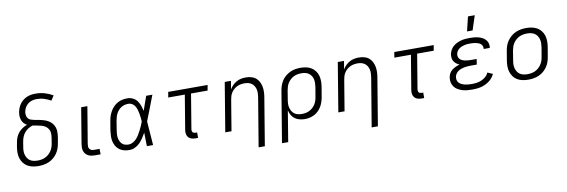

<svg xmlns="http://www.w3.org/2000/svg" viewBox="-63 -1272 5926 2007"><g transform="rotate(-10 2900.0 -269.0)"><path d="M252 8Q221 8 191 2Q161 -4 136.5 -18.5Q112 -33 94.5 -56Q77 -79 68 -107Q59 -135 59 -166Q59 -197 64 -228L73 -277Q77 -303 87.5 -328.5Q98 -354 116.5 -376Q135 -398 159 -413.5Q183 -429 208 -438Q190 -447 176.5 -461.5Q163 -476 155.5 -495Q148 -514 146.5 -535.5Q145 -557 149 -579Q152 -601 161 -623.5Q170 -646 184 -666Q198 -686 217.5 -701.5Q237 -717 259.5 -726.5Q282 -736 305.5 -739.5Q329 -743 351 -743Q402 -743 448.5 -729.5Q495 -716 535 -692L503 -642Q470 -661 432.5 -673Q395 -685 354 -685Q331 -685 307 -679Q283 -673 262.5 -657.5Q242 -642 229.5 -619.5Q217 -597 213 -574Q210 -555 213 -536Q216 -517 227.5 -503.5Q239 -490 256.5 -484Q274 -478 292.5 -474.5Q311 -471 329.5 -468Q348 -465 366 -460.5Q384 -456 401 -450Q418 -444 434 -435Q450 -426 463 -414Q476 -402 485.5 -387Q495 -372 500.5 -354.5Q506 -337 507 -318Q508 -299 506 -280Q504 -261 501 -242L492 -192Q488 -165 478.5 -138Q469 -111 452 -86.5Q435 -62 412 -43Q389 -24 362.5 -12.5Q336 -1 307.5 3.5Q279 8 252 8ZM252 -50Q273 -50 293.5 -53.5Q314 -57 333.5 -66Q353 -75 370 -90Q387 -105 399 -123Q411 -141 418 -161Q425 -181 428 -202L436 -251Q440 -276 440.5 -301Q441 -326 430 -346.5Q419 -367 400.5 -380.5Q382 -394 359 -400.5Q336 -407 312 -411Q288 -415 264 -420Q239 -413 216 -398.5Q193 -384 176 -363Q159 -342 150 -317.5Q141 -293 137 -268L129 -218Q125 -197 124.5 -175.5Q124 -154 129.5 -134.5Q135 -115 145.5 -98Q156 -81 172.5 -70Q189 -59 210 -54.5Q231 -50 252 -50Z M912 0H850Q832 0 814 -3Q796 -6 780.5 -14.5Q765 -23 753.5 -36.5Q742 -50 736.5 -66.5Q731 -83 731 -101.5Q731 -120 734 -139L797 -520H863L798 -130Q796 -116 796.5 -102.5Q797 -89 804.5 -78.5Q812 -68 824 -63Q836 -58 850 -58H911Z M1218 8Q1189 8 1161.5 1.5Q1134 -5 1112 -21.5Q1090 -38 1076 -61.5Q1062 -85 1056 -112.5Q1050 -140 1051 -169.5Q1052 -199 1056 -228L1073 -328Q1077 -354 1085.5 -379Q1094 -404 1108 -428Q1122 -452 1141.5 -471.5Q1161 -491 1185.5 -504.5Q1210 -518 1236 -523Q1262 -528 1288 -528Q1319 -528 1346.5 -514.5Q1374 -501 1391 -477.5Q1408 -454 1418 -426Q1428 -398 1434 -369Q1447 -407 1460.5 -444.5Q1474 -482 1487 -520H1553Q1527 -454 1502 -387Q1477 -320 1450 -254Q1456 -191 1459.5 -127Q1463 -63 1469 0H1403Q1402 -36 1401.5 -72Q1401 -108 1400 -144Q1385 -117 1367.5 -90.5Q1350 -64 1328 -41.5Q1306 -19 1276.5 -5.5Q1247 8 1218 8ZM1219 -50Q1242 -50 1264 -62Q1286 -74 1303 -92.5Q1320 -111 1332.5 -132Q1345 -153 1356 -174.5Q1367 -196 1377 -218.5Q1387 -241 1395 -263Q1394 -285 1391.5 -306.5Q1389 -328 1385 -349.5Q1381 -371 1375 -391.5Q1369 -412 1358 -429.5Q1347 -447 1329 -458.5Q1311 -470 1289 -470Q1270 -470 1250.5 -465.5Q1231 -461 1214 -450.5Q1197 -440 1183 -424.5Q1169 -409 1160 -391.5Q1151 -374 1146 -355.5Q1141 -337 1137 -318L1121 -218Q1118 -199 1116.5 -179Q1115 -159 1118 -140Q1121 -121 1128.5 -104Q1136 -87 1149 -74Q1162 -61 1180.5 -55.5Q1199 -50 1219 -50Z M1945 8H1919Q1898 8 1878 2.5Q1858 -3 1844.5 -17.5Q1831 -32 1827 -52.5Q1823 -73 1826 -94L1887 -462H1711L1721 -520H2139L2129 -462H1953L1892 -94Q1891 -85 1892 -76.5Q1893 -68 1898.5 -61.5Q1904 -55 1912 -52.5Q1920 -50 1929 -50H1945Z M2551 215 2637 -302Q2640 -322 2641 -343Q2642 -364 2637.5 -383.5Q2633 -403 2623 -420Q2613 -437 2597.5 -448.5Q2582 -460 2562.5 -465Q2543 -470 2522 -470Q2502 -470 2482 -466.5Q2462 -463 2444 -454.5Q2426 -446 2409.5 -432Q2393 -418 2381.5 -400.5Q2370 -383 2364 -364Q2358 -345 2355 -325L2301 0H2235L2321 -520H2387L2372 -431Q2385 -454 2404 -473Q2423 -492 2446 -505Q2469 -518 2494.5 -523Q2520 -528 2544 -528Q2573 -528 2601 -521Q2629 -514 2649.5 -497.5Q2670 -481 2683 -457Q2696 -433 2701.5 -406Q2707 -379 2706.5 -350Q2706 -321 2701 -292L2617 215Z M2799 215 2889 -328Q2893 -355 2902.5 -381.5Q2912 -408 2928 -432.5Q2944 -457 2967.5 -476Q2991 -495 3017 -507Q3043 -519 3070.5 -523.5Q3098 -528 3125 -528Q3156 -528 3185.5 -522Q3215 -516 3239.5 -501Q3264 -486 3281 -463Q3298 -440 3306 -412Q3314 -384 3314 -353.5Q3314 -323 3309 -292L3292 -192Q3288 -167 3280 -141.5Q3272 -116 3258.5 -92.5Q3245 -69 3225.5 -49Q3206 -29 3181.5 -16Q3157 -3 3131 2.5Q3105 8 3080 8Q3050 8 3023 1Q2996 -6 2974 -22Q2952 -38 2938.5 -62Q2925 -86 2919 -113L2865 215ZM3056 -50Q3076 -50 3096.5 -53.5Q3117 -57 3136.5 -66.5Q3156 -76 3172.5 -91Q3189 -106 3200.5 -124Q3212 -142 3218.5 -161.5Q3225 -181 3228 -202L3245 -302Q3248 -323 3248.5 -344Q3249 -365 3245 -384.5Q3241 -404 3230 -421Q3219 -438 3203 -449.5Q3187 -461 3167 -465.5Q3147 -470 3126 -470Q3106 -470 3085 -466.5Q3064 -463 3044.5 -453.5Q3025 -444 3008.5 -429Q2992 -414 2980.5 -396Q2969 -378 2963 -358.5Q2957 -339 2953 -318L2938 -225Q2934 -204 2933 -182Q2932 -160 2937 -140Q2942 -120 2952 -102Q2962 -84 2978 -72Q2994 -60 3014.5 -55Q3035 -50 3056 -50Z M3751 215 3837 -302Q3840 -322 3841 -343Q3842 -364 3837.5 -383.5Q3833 -403 3823 -420Q3813 -437 3797.5 -448.5Q3782 -460 3762.5 -465Q3743 -470 3722 -470Q3702 -470 3682 -466.5Q3662 -463 3644 -454.5Q3626 -446 3609.5 -432Q3593 -418 3581.5 -400.5Q3570 -383 3564 -364Q3558 -345 3555 -325L3501 0H3435L3521 -520H3587L3572 -431Q3585 -454 3604 -473Q3623 -492 3646 -505Q3669 -518 3694.5 -523Q3720 -528 3744 -528Q3773 -528 3801 -521Q3829 -514 3849.5 -497.5Q3870 -481 3883 -457Q3896 -433 3901.5 -406Q3907 -379 3906.5 -350Q3906 -321 3901 -292L3817 215Z M4345 8H4319Q4298 8 4278 2.5Q4258 -3 4244.5 -17.5Q4231 -32 4227 -52.5Q4223 -73 4226 -94L4287 -462H4111L4121 -520H4539L4529 -462H4353L4292 -94Q4291 -85 4292 -76.5Q4293 -68 4298.5 -61.5Q4304 -55 4312 -52.5Q4320 -50 4329 -50H4345Z M4856 8Q4829 8 4802.5 5.5Q4776 3 4751.5 -4.5Q4727 -12 4704.5 -25Q4682 -38 4667 -58Q4652 -78 4646 -104Q4640 -130 4645 -157Q4648 -179 4659 -199.5Q4670 -220 4688.5 -234Q4707 -248 4728 -257.5Q4749 -267 4770 -273Q4752 -280 4737 -291.5Q4722 -303 4712 -318.5Q4702 -334 4699.5 -354Q4697 -374 4700 -394Q4704 -416 4715.5 -437.5Q4727 -459 4745 -475Q4763 -491 4785 -501.5Q4807 -512 4829.5 -518Q4852 -524 4875 -526Q4898 -528 4921 -528Q4944 -528 4967 -526Q4990 -524 5012 -518.5Q5034 -513 5053.5 -503Q5073 -493 5087.5 -477.5Q5102 -462 5109 -440.5Q5116 -419 5112 -395L5111 -389H5046L5047 -392Q5049 -407 5043.5 -420.5Q5038 -434 5027.5 -443Q5017 -452 5003 -457Q4989 -462 4975 -465Q4961 -468 4946.5 -469Q4932 -470 4917 -470Q4901 -470 4885.5 -469Q4870 -468 4855 -464Q4840 -460 4825 -454Q4810 -448 4797 -438Q4784 -428 4775.5 -414Q4767 -400 4764 -384Q4762 -369 4766 -354.5Q4770 -340 4780.5 -330Q4791 -320 4804.5 -314Q4818 -308 4832.5 -305Q4847 -302 4862 -300.5Q4877 -299 4893 -299H4956L4947 -241H4884Q4867 -241 4849.5 -240Q4832 -239 4814.5 -235.5Q4797 -232 4780 -226Q4763 -220 4748 -209.5Q4733 -199 4722.5 -183Q4712 -167 4710 -150Q4707 -132 4712 -115Q4717 -98 4729 -86.5Q4741 -75 4757 -68Q4773 -61 4790 -57Q4807 -53 4825 -51.5Q4843 -50 4861 -50Q4887 -50 4912.5 -53.5Q4938 -57 4963 -67.5Q4988 -78 5009.5 -96.5Q5031 -115 5041 -140L5096 -116Q5087 -94 5071 -75Q5055 -56 5035 -41.5Q5015 -27 4993 -17Q4971 -7 4948 -1.5Q4925 4 4902 6Q4879 8 4856 8ZM4907 -600 4944 -753H5016L4966 -600Z M5452 8Q5421 8 5391 2Q5361 -4 5336 -18.5Q5311 -33 5294 -56Q5277 -79 5268 -107Q5259 -135 5259 -166Q5259 -197 5264 -228L5281 -328Q5285 -355 5294.5 -382Q5304 -409 5321.5 -433.5Q5339 -458 5362 -477Q5385 -496 5412 -507.5Q5439 -519 5466.5 -523.5Q5494 -528 5521 -528Q5552 -528 5582 -522Q5612 -516 5637 -501.5Q5662 -487 5679.5 -464Q5697 -441 5705.5 -413Q5714 -385 5714 -354Q5714 -323 5709 -292L5692 -192Q5688 -165 5678.5 -138Q5669 -111 5652 -86.5Q5635 -62 5612 -43Q5589 -24 5562 -12.5Q5535 -1 5507 3.5Q5479 8 5452 8ZM5452 -50Q5472 -50 5493 -53.5Q5514 -57 5533.5 -66Q5553 -75 5570 -90Q5587 -105 5599 -123Q5611 -141 5618 -161Q5625 -181 5628 -202L5645 -302Q5648 -323 5648.5 -344.5Q5649 -366 5644 -385.5Q5639 -405 5628 -422Q5617 -439 5600.5 -450Q5584 -461 5563.5 -465.5Q5543 -470 5522 -470Q5502 -470 5480.5 -466.5Q5459 -463 5439.5 -454Q5420 -445 5403 -430Q5386 -415 5374 -397Q5362 -379 5355.5 -359Q5349 -339 5345 -318L5329 -218Q5325 -197 5324.5 -175.5Q5324 -154 5329.5 -134.5Q5335 -115 5345.5 -98Q5356 -81 5372.5 -70Q5389 -59 5410 -54.5Q5431 -50 5452 -50Z"/></g></svg>

Font: Iosevka Aile Light
Style: Italic
Weight: 300
Italic angle: -9°
Designer: Belleve Invis
Foundry: Belleve Invis
Version: Version 31.1.0; ttfautohint (v1.8.4)